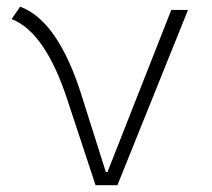

<svg xmlns="http://www.w3.org/2000/svg" viewBox="-20 -547 626 567"><path d="M262.2 0 179.2 -251.5Q113.8 -452.1 14.2 -490.7L39.6 -527.3Q151.4 -485.8 220.7 -266.1L292.5 -39.1H297.4L485.8 -517.6H535.2L326.7 0Z"/></svg>

Font: Cascadia Mono ExtraLight
Style: Regular
Weight: 200
Monospace: yes
Designer: Aaron Bell
Foundry: Saja Typeworks
Version: Version 2404.023; ttfautohint (v1.8.4)